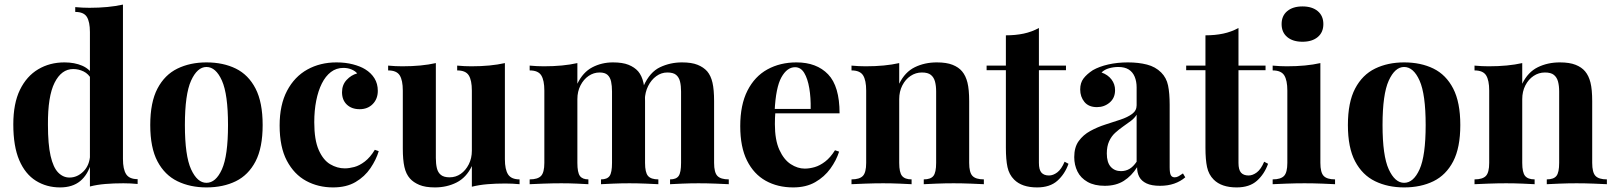

<svg xmlns="http://www.w3.org/2000/svg" viewBox="-20 -803 7038 837"><path d="M516 -783V-110Q516 -65 530 -43.5Q544 -22 580 -22V-1Q549 -4 518 -4Q476 -4 439.5 -1Q403 2 372 10V-663Q372 -708 358.5 -729.5Q345 -751 308 -751V-772Q340 -769 370 -769Q411 -769 448 -772.5Q485 -776 516 -783ZM261 -531Q305 -531 338.5 -516.5Q372 -502 391 -468L379 -457Q366 -481 344.5 -491.5Q323 -502 299 -502Q248 -502 218 -442.5Q188 -383 189 -259Q189 -174 200.5 -123.5Q212 -73 233.5 -51Q255 -29 283 -29Q317 -29 344 -56Q371 -83 373 -129L378 -94Q363 -41 329.5 -13.5Q296 14 242 14Q183 14 136.5 -15Q90 -44 64 -104.5Q38 -165 38 -261Q38 -352 67 -411.5Q96 -471 146.5 -501Q197 -531 261 -531Z M880 -531Q953 -531 1008 -504Q1063 -477 1094 -417Q1125 -357 1125 -258Q1125 -159 1094 -99.5Q1063 -40 1008 -13Q953 14 880 14Q809 14 753.5 -13Q698 -40 666.5 -99.5Q635 -159 635 -258Q635 -357 666.5 -417Q698 -477 753.5 -504Q809 -531 880 -531ZM880 -511Q840 -511 813 -451.5Q786 -392 786 -258Q786 -124 813 -65Q840 -6 880 -6Q921 -6 947.5 -65Q974 -124 974 -258Q974 -392 947.5 -451.5Q921 -511 880 -511Z M1447 -531Q1486 -531 1518.5 -522.5Q1551 -514 1572 -501Q1598 -485 1612.5 -461.5Q1627 -438 1627 -407Q1627 -372 1605 -349.5Q1583 -327 1548 -327Q1513 -327 1492 -347Q1471 -367 1471 -401Q1471 -433 1491 -454.5Q1511 -476 1537 -483Q1529 -493 1513 -500Q1497 -507 1477 -507Q1446 -507 1422.5 -489Q1399 -471 1383 -439Q1367 -407 1358.5 -364Q1350 -321 1350 -270Q1350 -193 1369.5 -149Q1389 -105 1419.5 -87Q1450 -69 1483 -69Q1502 -69 1524.5 -75Q1547 -81 1570.5 -99Q1594 -117 1614 -150L1631 -144Q1620 -107 1595 -70Q1570 -33 1530 -9.5Q1490 14 1432 14Q1367 14 1314.5 -14.5Q1262 -43 1230.5 -102.5Q1199 -162 1199 -256Q1199 -346 1231.5 -407.5Q1264 -469 1320 -500Q1376 -531 1447 -531Z M2181 -528V-109Q2181 -64 2195 -42.5Q2209 -21 2245 -21V0Q2214 -3 2183 -3Q2141 -3 2105 0Q2069 3 2037 11V-79Q2013 -29 1970.5 -7.5Q1928 14 1876 14Q1834 14 1808 3Q1782 -8 1767 -25Q1750 -44 1743 -75Q1736 -106 1736 -155V-408Q1736 -453 1722.5 -474.5Q1709 -496 1672 -496V-517Q1704 -514 1734 -514Q1776 -514 1812.5 -517.5Q1849 -521 1880 -528V-114Q1880 -89 1884.5 -70Q1889 -51 1902 -40.5Q1915 -30 1940 -30Q1967 -30 1988.5 -45Q2010 -60 2023.5 -86.5Q2037 -113 2037 -146V-408Q2037 -453 2023.5 -474.5Q2010 -496 1973 -496V-517Q2005 -514 2035 -514Q2077 -514 2113.5 -517.5Q2150 -521 2181 -528Z M2652 -531Q2694 -531 2720 -520.5Q2746 -510 2762 -492Q2778 -473 2785 -442.5Q2792 -412 2792 -362V-93Q2792 -51 2805 -36Q2818 -21 2850 -21V0Q2832 -1 2795.5 -2.5Q2759 -4 2724 -4Q2688 -4 2653 -2.5Q2618 -1 2600 0V-21Q2627 -21 2637.5 -36Q2648 -51 2648 -93V-404Q2648 -429 2644 -447.5Q2640 -466 2628.5 -476.5Q2617 -487 2594 -487Q2568 -487 2546 -472Q2524 -457 2510.5 -430.5Q2497 -404 2497 -371V-93Q2497 -51 2508 -36Q2519 -21 2545 -21V0Q2529 -1 2495.5 -2.5Q2462 -4 2427 -4Q2389 -4 2349 -2.5Q2309 -1 2289 0V-21Q2324 -21 2338.5 -36Q2353 -51 2353 -93V-408Q2353 -453 2339.5 -474.5Q2326 -496 2289 -496V-517Q2321 -514 2351 -514Q2393 -514 2429.5 -517.5Q2466 -521 2497 -528V-438Q2521 -488 2562 -509.5Q2603 -531 2652 -531ZM2953 -531Q2995 -531 3021 -520.5Q3047 -510 3063 -492Q3079 -473 3086 -442.5Q3093 -412 3093 -362V-93Q3093 -51 3107.5 -36Q3122 -21 3157 -21V0Q3138 -1 3100 -2.5Q3062 -4 3025 -4Q2989 -4 2954 -2.5Q2919 -1 2901 0V-21Q2928 -21 2938.5 -36Q2949 -51 2949 -93V-404Q2949 -429 2944.5 -447.5Q2940 -466 2927.5 -476.5Q2915 -487 2889 -487Q2863 -487 2841 -471Q2819 -455 2805.5 -428Q2792 -401 2791 -368L2786 -429Q2813 -489 2857.5 -510Q2902 -531 2953 -531Z M3452 -531Q3540 -531 3590 -479Q3640 -427 3640 -309H3311L3309 -328H3514Q3515 -377 3508 -418.5Q3501 -460 3486 -485Q3471 -510 3446 -510Q3411 -510 3386.5 -466Q3362 -422 3357 -320L3360 -314Q3359 -302 3358.5 -289Q3358 -276 3358 -262Q3358 -193 3377.5 -150Q3397 -107 3427 -87.5Q3457 -68 3488 -68Q3509 -68 3531.5 -74.5Q3554 -81 3577 -98.5Q3600 -116 3620 -148L3638 -142Q3626 -104 3600 -68Q3574 -32 3534 -9Q3494 14 3438 14Q3370 14 3318 -15Q3266 -44 3236.5 -103Q3207 -162 3207 -253Q3207 -346 3238.5 -408Q3270 -470 3325.5 -500.5Q3381 -531 3452 -531Z M4064 -531Q4106 -531 4132.5 -520.5Q4159 -510 4174 -492Q4190 -473 4197.5 -443Q4205 -413 4205 -362V-93Q4205 -51 4219.5 -36Q4234 -21 4269 -21V0Q4250 -1 4212 -2.5Q4174 -4 4137 -4Q4099 -4 4062.5 -2.5Q4026 -1 4007 0V-21Q4037 -21 4049 -36Q4061 -51 4061 -93V-404Q4061 -429 4056 -447.5Q4051 -466 4038 -476.5Q4025 -487 3999 -487Q3972 -487 3949.5 -472Q3927 -457 3913.5 -430.5Q3900 -404 3900 -371V-93Q3900 -51 3912.5 -36Q3925 -21 3954 -21V0Q3936 -1 3901.5 -2.5Q3867 -4 3830 -4Q3792 -4 3752 -2.5Q3712 -1 3692 0V-21Q3727 -21 3741.5 -36Q3756 -51 3756 -93V-408Q3756 -453 3742.5 -474.5Q3729 -496 3692 -496V-517Q3724 -514 3754 -514Q3796 -514 3832.5 -517.5Q3869 -521 3900 -528V-438Q3925 -489 3968 -510Q4011 -531 4064 -531Z M4509 -681V-517H4627V-497H4509V-93Q4509 -63 4520 -50.5Q4531 -38 4553 -38Q4571 -38 4589 -51.5Q4607 -65 4621 -98L4638 -89Q4622 -44 4589.5 -15Q4557 14 4501 14Q4468 14 4443 5.5Q4418 -3 4401 -20Q4379 -42 4372 -74.5Q4365 -107 4365 -159V-497H4281V-517H4365V-649Q4407 -649 4442.5 -656.5Q4478 -664 4509 -681Z M4796 7Q4751 7 4721 -10Q4691 -27 4677 -55.5Q4663 -84 4663 -118Q4663 -161 4682.5 -188Q4702 -215 4733 -232Q4764 -249 4798.5 -260Q4833 -271 4864.5 -281.5Q4896 -292 4915.5 -306.5Q4935 -321 4935 -344V-422Q4935 -448 4926.5 -468.5Q4918 -489 4900.5 -500Q4883 -511 4855 -511Q4835 -511 4815 -505.5Q4795 -500 4782 -487Q4810 -477 4825.5 -456.5Q4841 -436 4841 -410Q4841 -376 4817.5 -356Q4794 -336 4762 -336Q4726 -336 4707.5 -358.5Q4689 -381 4689 -413Q4689 -442 4703.5 -461Q4718 -480 4744 -497Q4772 -513 4811.5 -522Q4851 -531 4897 -531Q4943 -531 4980 -521.5Q5017 -512 5042 -487Q5065 -464 5072 -430.5Q5079 -397 5079 -346V-74Q5079 -49 5084 -39.5Q5089 -30 5101 -30Q5110 -30 5118.5 -35Q5127 -40 5137 -47L5147 -30Q5126 -12 5098.5 -2.5Q5071 7 5037 7Q5000 7 4978 -3.5Q4956 -14 4946.5 -32Q4937 -50 4937 -74Q4913 -36 4879 -14.5Q4845 7 4796 7ZM4867 -57Q4887 -57 4903.5 -66.5Q4920 -76 4935 -98V-303Q4926 -288 4910 -276Q4894 -264 4876 -251.5Q4858 -239 4841.5 -224Q4825 -209 4815 -187Q4805 -165 4805 -134Q4805 -95 4822 -76Q4839 -57 4867 -57Z M5379 -681V-517H5497V-497H5379V-93Q5379 -63 5390 -50.5Q5401 -38 5423 -38Q5441 -38 5459 -51.5Q5477 -65 5491 -98L5508 -89Q5492 -44 5459.5 -15Q5427 14 5371 14Q5338 14 5313 5.5Q5288 -3 5271 -20Q5249 -42 5242 -74.5Q5235 -107 5235 -159V-497H5151V-517H5235V-649Q5277 -649 5312.5 -656.5Q5348 -664 5379 -681Z M5658 -775Q5700 -775 5724.5 -754.5Q5749 -734 5749 -698Q5749 -662 5724.5 -641.5Q5700 -621 5658 -621Q5616 -621 5591.5 -641.5Q5567 -662 5567 -698Q5567 -734 5591.5 -754.5Q5616 -775 5658 -775ZM5736 -528V-93Q5736 -51 5750.5 -36Q5765 -21 5800 -21V0Q5782 -1 5744 -2.5Q5706 -4 5667 -4Q5628 -4 5588 -2.5Q5548 -1 5528 0V-21Q5563 -21 5577.5 -36Q5592 -51 5592 -93V-408Q5592 -453 5578.5 -474.5Q5565 -496 5528 -496V-517Q5560 -514 5590 -514Q5632 -514 5668.5 -517.5Q5705 -521 5736 -528Z M6101 -531Q6174 -531 6229 -504Q6284 -477 6315 -417Q6346 -357 6346 -258Q6346 -159 6315 -99.5Q6284 -40 6229 -13Q6174 14 6101 14Q6030 14 5974.5 -13Q5919 -40 5887.5 -99.5Q5856 -159 5856 -258Q5856 -357 5887.5 -417Q5919 -477 5974.5 -504Q6030 -531 6101 -531ZM6101 -511Q6061 -511 6034 -451.5Q6007 -392 6007 -258Q6007 -124 6034 -65Q6061 -6 6101 -6Q6142 -6 6168.5 -65Q6195 -124 6195 -258Q6195 -392 6168.5 -451.5Q6142 -511 6101 -511Z M6780 -531Q6822 -531 6848.5 -520.5Q6875 -510 6890 -492Q6906 -473 6913.5 -443Q6921 -413 6921 -362V-93Q6921 -51 6935.5 -36Q6950 -21 6985 -21V0Q6966 -1 6928 -2.5Q6890 -4 6853 -4Q6815 -4 6778.5 -2.5Q6742 -1 6723 0V-21Q6753 -21 6765 -36Q6777 -51 6777 -93V-404Q6777 -429 6772 -447.5Q6767 -466 6754 -476.5Q6741 -487 6715 -487Q6688 -487 6665.5 -472Q6643 -457 6629.5 -430.5Q6616 -404 6616 -371V-93Q6616 -51 6628.5 -36Q6641 -21 6670 -21V0Q6652 -1 6617.5 -2.5Q6583 -4 6546 -4Q6508 -4 6468 -2.5Q6428 -1 6408 0V-21Q6443 -21 6457.5 -36Q6472 -51 6472 -93V-408Q6472 -453 6458.5 -474.5Q6445 -496 6408 -496V-517Q6440 -514 6470 -514Q6512 -514 6548.5 -517.5Q6585 -521 6616 -528V-438Q6641 -489 6684 -510Q6727 -531 6780 -531Z"/></svg>

Font: Playfair Display
Style: Bold
Weight: 700
Designer: Claus Eggers Sørensen
Foundry: Claus Eggers Sørensen
Version: Version 1.203